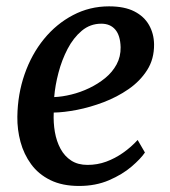

<svg xmlns="http://www.w3.org/2000/svg" viewBox="-20 -590 550 620"><path d="M448 -97.5Q434.5 -77.5 404.8 -52Q375 -26.5 332 -8Q289 10.5 235.5 10.5Q181 10.5 142.5 -8.5Q104 -27.5 80.5 -59.8Q57 -92 46.2 -131.8Q35.5 -171.5 36 -213Q37 -286 59.5 -350.5Q82 -415 122 -464Q162 -513 215.8 -541.2Q269.5 -569.5 332 -569.5Q382 -569.5 413.8 -553.2Q445.5 -537 461.2 -509.2Q477 -481.5 477.5 -447Q478 -399.5 455.2 -363.8Q432.5 -328 395.2 -302.2Q358 -276.5 314.5 -260Q271 -243.5 228.5 -235.2Q186 -227 153.5 -226.5Q152 -194 157.2 -163.8Q162.5 -133.5 175.5 -109.5Q188.5 -85.5 210 -71.5Q231.5 -57.5 262.5 -57.5Q294.5 -57.5 323 -68Q351.5 -78.5 377.2 -96.5Q403 -114.5 424.5 -138ZM307 -513.5Q271.5 -513.5 244.2 -490.8Q217 -468 198.2 -432Q179.5 -396 168.8 -355Q158 -314 155 -276.5Q181 -277.5 210.5 -284.8Q240 -292 268.2 -305.5Q296.5 -319 319.8 -338Q343 -357 356.5 -382Q370 -407 369.5 -437.5Q368.5 -475.5 352.2 -494.5Q336 -513.5 307 -513.5Z"/></svg>

Font: Merriweather Light 18pt Medium
Style: Italic
Weight: 500
Italic angle: -7.8°
Version: Version 2.101